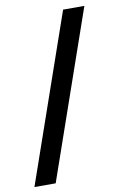

<svg xmlns="http://www.w3.org/2000/svg" viewBox="-90 -762 559 873"><g transform="rotate(-10 189.0 -325.0)"><path d="M94.7 61H-3.4L265.1 -710.9H363.3Z"/></g></svg>

Font: Vazirmatn FD NL SemiBold
Style: Regular
Weight: 600
Designer: Saber Rastikerdar
Foundry: Saber Rastikerdar
Version: Version 33.003